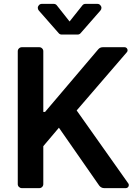

<svg xmlns="http://www.w3.org/2000/svg" viewBox="-20 -971 717 991"><path d="M71.7 -20.6V-706.7Q71.7 -715.2 77.9 -721.2Q84.2 -727.3 92.7 -727.3H182.9Q191.4 -727.3 197.4 -721.2Q203.5 -715.2 203.5 -706.7V-393.1H212.4L486.9 -716.3Q496.1 -727.3 510.7 -727.3H623.2Q630 -727.3 634.2 -722.5Q638.5 -717.7 638.5 -711.6Q638.5 -705.6 634.9 -701.7L375.7 -400.9L642 -24.5Q644.9 -20.6 644.9 -15.6Q644.9 -9.2 640.4 -4.6Q636 0 629.6 0H517.4Q509.9 0 503.2 -3.6Q496.4 -7.1 491.8 -13.5L284.1 -311.8L203.5 -216.6V-20.6Q203.5 -12.1 197.4 -6Q191.4 0 182.9 0H92.7Q84.2 0 77.9 -6Q71.7 -12.1 71.7 -20.6ZM257.1 -951H196Q187.1 -951 181.1 -944.6Q175.1 -938.2 175.1 -930Q175.1 -922.9 180.4 -916.5L283 -799.7Q289.1 -792.6 298.7 -792.6H380.3Q389.9 -792.6 396 -799.7L498.2 -916.5Q503.6 -922.9 503.6 -930Q503.6 -938.2 497.5 -944.6Q491.5 -951 482.6 -951H421.5Q411.2 -951 405.2 -943.2L339.1 -860.1L273.4 -943.2Q267.4 -951 257.1 -951Z"/></svg>

Font: DeltaSans SemiBold
Style: Regular
Weight: 600
Designer: Rasmus Andersson
Foundry: rsms
Version: Version 3.012